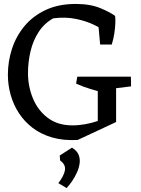

<svg xmlns="http://www.w3.org/2000/svg" viewBox="-20 -690 715 974"><path d="M374 20Q302 24 245 7.5Q188 -9 146 -41Q104 -73 76 -116Q48 -159 34 -209Q20 -259 20 -311Q20 -379 41 -443Q62 -507 104.5 -558Q147 -609 212 -639.5Q277 -670 364 -670Q438 -670 489.5 -648.5Q541 -627 564 -609L536 -516Q536 -516 515 -531Q494 -546 456 -564.5Q418 -583 365.5 -594Q313 -605 250 -597Q205 -572 176.5 -528.5Q148 -485 135 -430.5Q122 -376 122 -319Q122 -252 147 -191Q172 -130 222.5 -92Q273 -54 347 -54Q380 -54 413 -60Q446 -66 475 -76Q504 -86 525 -96L569 -71ZM499 -221Q471 -229 434.5 -240Q398 -251 366 -266L372 -301H484ZM476 -59V-301H569V-71ZM493 -233 462 -301H644L645 -252ZM488 -464 479 -564 564 -609Q566 -593 565 -570Q564 -547 560 -520.5Q556 -494 547 -464ZM318 264 276 239Q305 201 309.5 173Q314 145 285 124L283 99L345 59Q370 74 378.5 94.5Q387 115 384 138Q381 161 370.5 184.5Q360 208 346 228.5Q332 249 318 264Z"/></svg>

Font: Eczar
Style: Regular
Weight: 400
Designer: Vaibhav Singh
Foundry: Rosetta Type Foundry
Version: Version 2.000